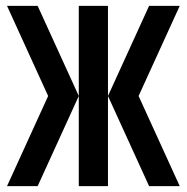

<svg xmlns="http://www.w3.org/2000/svg" viewBox="-20 -638 640 658"><path d="M350 -309 491 -618H596L455 -309ZM4 0 145 -309H250L109 0ZM145 -309 4 -618H109L250 -309ZM250 0V-618H350V0ZM491 0 350 -309H455L596 0Z"/></svg>

Font: Victor Mono Thin
Style: Regular
Weight: 100
Monospace: yes
Designer: Rune Bjørnerås
Version: Version 1.561;gftools[0.9.30]